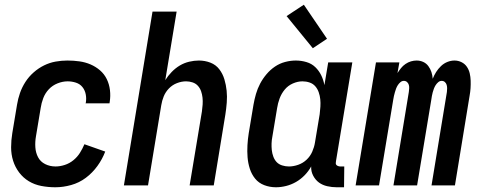

<svg xmlns="http://www.w3.org/2000/svg" viewBox="-20 -784 2040 812"><path d="M214 8Q184 8 155 2.5Q126 -3 102 -17.5Q78 -32 61 -54.5Q44 -77 35.5 -104Q27 -131 27 -161Q27 -191 32 -221L52 -341Q56 -366 64.5 -390.5Q73 -415 87.5 -437.5Q102 -460 122.5 -478Q143 -496 166.5 -507.5Q190 -519 215 -523.5Q240 -528 265 -528Q291 -528 316 -524.5Q341 -521 363 -511.5Q385 -502 403 -486.5Q421 -471 431.5 -449.5Q442 -428 445 -403Q448 -378 444 -353L443 -347H342L343 -350Q346 -368 342.5 -385.5Q339 -403 328.5 -416Q318 -429 301 -434.5Q284 -440 266 -440Q245 -440 223.5 -431.5Q202 -423 186.5 -406.5Q171 -390 163 -369Q155 -348 152 -327L132 -207Q128 -184 129.5 -161Q131 -138 141 -119Q151 -100 171 -90Q191 -80 215 -80Q234 -80 254 -86.5Q274 -93 290.5 -106.5Q307 -120 318 -137.5Q329 -155 337 -174L425 -143Q413 -111 392 -82Q371 -53 343 -32Q315 -11 281 -1.5Q247 8 214 8Z M504 0 625 -735H727L679 -445Q690 -463 706 -479.5Q722 -496 740.5 -507Q759 -518 780 -523Q801 -528 821 -528Q847 -528 870 -519Q893 -510 907.5 -491Q922 -472 929 -448.5Q936 -425 938.5 -400.5Q941 -376 939 -350Q937 -324 933 -299L884 0H782L834 -313Q836 -327 837 -342Q838 -357 836.5 -371Q835 -385 830.5 -398Q826 -411 817 -421Q808 -431 794.5 -435.5Q781 -440 767 -440Q748 -440 728.5 -432.5Q709 -425 694.5 -410Q680 -395 672.5 -376.5Q665 -358 662 -339L606 0Z M1147 8Q1121 8 1097.5 -1Q1074 -10 1059 -28.5Q1044 -47 1036.5 -70.5Q1029 -94 1027 -119Q1025 -144 1026.5 -170Q1028 -196 1032 -221L1052 -341Q1056 -364 1062.5 -386.5Q1069 -409 1080 -430Q1091 -451 1107 -470Q1123 -489 1143 -502.5Q1163 -516 1186 -522Q1209 -528 1231 -528Q1254 -528 1276 -521.5Q1298 -515 1313.5 -500Q1329 -485 1338.5 -465.5Q1348 -446 1352 -424L1368 -520H1470L1401 -103Q1400 -98 1400 -93.5Q1400 -89 1403 -86Q1406 -83 1410.5 -81.5Q1415 -80 1419 -80H1436L1435 8H1404Q1384 8 1364 3.5Q1344 -1 1329 -12Q1314 -23 1304.5 -41Q1295 -59 1296 -80Q1285 -60 1268.5 -43Q1252 -26 1232 -14.5Q1212 -3 1190 2.5Q1168 8 1147 8ZM1202 -80Q1221 -80 1241 -87Q1261 -94 1276.5 -108.5Q1292 -123 1300.5 -142.5Q1309 -162 1312 -181L1332 -301Q1334 -317 1335 -333Q1336 -349 1334.5 -364Q1333 -379 1328 -393.5Q1323 -408 1313.5 -419Q1304 -430 1289.5 -435Q1275 -440 1259 -440Q1239 -440 1218.5 -431Q1198 -422 1184 -405Q1170 -388 1162.5 -367.5Q1155 -347 1152 -327L1132 -207Q1129 -192 1128.5 -177.5Q1128 -163 1129.5 -149Q1131 -135 1136 -121.5Q1141 -108 1150 -98.5Q1159 -89 1173 -84.5Q1187 -80 1202 -80ZM1303 -580 1192 -716 1265 -764 1363 -620Z M1484 0 1570 -520H1669L1661 -475Q1668 -486 1676 -496Q1684 -506 1695 -513.5Q1706 -521 1718 -524.5Q1730 -528 1742 -528Q1757 -528 1770 -522Q1783 -516 1791.5 -504.5Q1800 -493 1804.5 -479.5Q1809 -466 1810 -451Q1816 -466 1824.5 -479.5Q1833 -493 1845 -504.5Q1857 -516 1872 -522Q1887 -528 1902 -528Q1918 -528 1932 -521Q1946 -514 1954.5 -501.5Q1963 -489 1966.5 -474Q1970 -459 1970.5 -443Q1971 -427 1970 -411Q1969 -395 1966 -379L1904 0H1805L1870 -395Q1871 -403 1871 -410.5Q1871 -418 1869 -425Q1867 -432 1861.5 -437Q1856 -442 1848 -442Q1840 -442 1833.5 -436.5Q1827 -431 1822.5 -424Q1818 -417 1815 -409Q1812 -401 1810 -393.5Q1808 -386 1806.5 -378Q1805 -370 1804 -362L1744 0H1644L1709 -395Q1710 -403 1710.5 -410.5Q1711 -418 1709 -425Q1707 -432 1701.5 -437Q1696 -442 1688 -442Q1680 -442 1673.5 -436.5Q1667 -431 1662.5 -424Q1658 -417 1655 -409Q1652 -401 1650 -393.5Q1648 -386 1646 -378Q1644 -370 1643 -362L1583 0Z"/></svg>

Font: Iosevka Curly Semibold
Style: Italic
Weight: 600
Italic angle: -9°
Monospace: yes
Designer: Belleve Invis
Foundry: Belleve Invis
Version: Version 22.1.2; ttfautohint (v1.8.4)